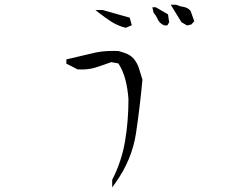

<svg xmlns="http://www.w3.org/2000/svg" viewBox="-20 -777 1040 818"><path d="M458 21.5V-10.7Q498.5 -90.3 512.9 -176.3Q527.3 -262.2 527.3 -354Q524.4 -397.5 514.6 -436Q504.9 -474.6 484.4 -506.8L453.6 -512.2Q420.4 -500 388.2 -489.7Q360.8 -481 329.6 -481Q320.8 -481 310.5 -481.4L262.7 -505.9V-510.7V-523.9Q321.3 -537.1 370.6 -549.3Q411.6 -560.1 460 -560.1Q481 -560.1 484.4 -559.6Q501.5 -555.2 517.6 -549.1Q533.7 -543 547.9 -528.8Q565.4 -508.8 572.8 -483.4Q579.6 -460.4 586.9 -437.5Q576.2 -322.3 559.6 -210.4Q542.5 -96.7 472.2 1.5ZM416 -734.4H417L532.7 -701.7L541.5 -669.4L516.1 -658.7L513.7 -659.2Q483.4 -666.5 455.1 -684.1Q428.2 -701.7 404.3 -720.2L386.7 -734.4ZM641.6 -746.1H643.6L695.8 -715.8L700.7 -682.1L692.9 -668.9H680.2Q671.9 -672.4 668 -675.3Q664.1 -678.2 661.1 -681.2Q655.3 -687 651.4 -695.8Q645.5 -710 634.3 -723.1L628.9 -746.1ZM728.5 -756.8H730.5Q744.6 -750 759.3 -748Q778.3 -745.6 791 -731.9L792 -730.5L807.6 -686.5L795.4 -672.9L776.9 -668.5L752.9 -682.6L707.5 -756.8H721.7Z"/></svg>

Font: Bakudai
Style: Bold
Weight: 700
Version: Version 1.48